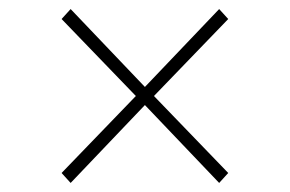

<svg xmlns="http://www.w3.org/2000/svg" viewBox="-20 -542 640 424"><path d="M136 -138 116 -160 280 -330 116 -500 136 -522 300 -350 464 -522 484 -500 320 -330 484 -160 464 -138 300 -310Z"/></svg>

Font: Source Code Pro ExtraLight
Style: Regular
Weight: 200
Monospace: yes
Designer: Paul D. Hunt, Teo Tuominen
Foundry: Adobe
Version: Version 1.026;hotconv 1.1.0;makeotfexe 2.6.0